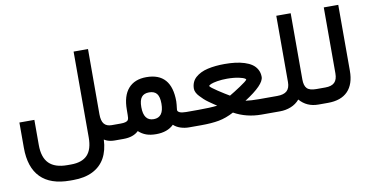

<svg xmlns="http://www.w3.org/2000/svg" viewBox="-80 -876 2559 1320"><g transform="rotate(-10 1199.0 -216.0)"><path d="M679.7 0H664.6Q648.9 0 635 -2.4Q621.1 -4.9 610.6 -9Q600.1 -13.2 590.3 -19.5Q586.9 56.6 557.4 109.4Q527.8 162.1 471.7 190.2Q415.5 218.3 335.4 218.3H313Q177.2 218.3 108.2 148.2Q39.1 78.1 39.1 -59.1V-225.6V-235.4H48.8H133.8H143.6V-225.6V-59.6Q143.6 26.9 185.3 68.6Q227.1 110.4 313 110.4H338.9Q416 110.4 453.4 70.8Q490.7 31.2 490.7 -51.8V-641.1V-650.9H500.5H581.5H591.3V-641.1L590.8 -196.3Q590.8 -149.4 608.2 -128.4Q625.5 -107.4 661.1 -107.4H679.7Q691.9 -107.4 691.9 -57.1V-51.8Q691.9 0 679.7 0Z M1197.8 0H1182.1Q1151.4 0 1122.8 -9.5Q1094.2 -19 1075.2 -37.1Q1030.8 6.8 952.1 6.8Q911.6 6.8 882.8 -3.7Q854 -14.2 830.1 -36.1Q793.5 0 724.6 0H674.8Q662.6 0 662.6 -51.8V-57.1Q662.6 -107.4 674.8 -107.4H723.6Q745.1 -107.4 757.3 -111.1Q769.5 -114.7 774.4 -120.8Q779.3 -127 780.3 -137.2Q781.7 -149.9 781.7 -192.9Q781.7 -290.5 825.9 -340.8Q870.1 -391.1 952.1 -391.1Q1126.5 -391.1 1126.5 -191.9Q1126.5 -182.1 1125 -168.5Q1123.5 -154.8 1122.3 -144.5Q1121.1 -134.3 1121.1 -132.3Q1121.1 -121.1 1136 -114.3Q1150.9 -107.4 1181.2 -107.4H1197.8Q1210 -107.4 1210 -57.1V-51.8Q1210 0 1197.8 0ZM1023.4 -193.8Q1023.4 -241.7 1006.3 -263.2Q989.3 -284.7 952.6 -284.7Q917 -284.7 899.9 -263.2Q882.8 -241.7 882.8 -193.8Q882.8 -97.7 953.1 -97.7Q1023.4 -97.7 1023.4 -193.8Z M1741.7 0H1688Q1583.5 0 1496.6 -47.9Q1442.4 -19 1391.1 -9.5Q1339.8 0 1266.6 0H1192.9Q1180.7 0 1180.7 -51.8V-57.1Q1180.7 -107.4 1192.9 -107.4H1266.1Q1348.6 -107.4 1398.4 -113.3Q1384.3 -122.6 1373.3 -130.1Q1362.3 -137.7 1344.2 -150.4Q1326.2 -163.1 1313.2 -175.3Q1300.3 -187.5 1287.4 -201.2Q1274.4 -214.8 1267.6 -229Q1260.7 -243.2 1260.7 -255.4Q1260.7 -279.8 1269.3 -299.6Q1277.8 -319.3 1293.9 -333.5Q1310.1 -347.7 1331.3 -358.2Q1352.5 -368.7 1379.6 -374.8Q1406.7 -380.9 1435.8 -383.8Q1464.8 -386.7 1497.6 -386.7Q1537.1 -386.7 1571.3 -382.6Q1605.5 -378.4 1635.7 -368.9Q1666 -359.4 1687.5 -344.5Q1709 -329.6 1721.4 -306.9Q1733.9 -284.2 1733.9 -255.4Q1733.9 -201.2 1595.7 -112.8Q1634.3 -107.4 1690.9 -107.4H1741.7Q1753.9 -107.4 1753.9 -57.1V-51.8Q1753.9 0 1741.7 0ZM1497.1 -166Q1527.8 -183.6 1574.2 -214.4Q1620.6 -245.1 1626.5 -255.4Q1626 -258.8 1620.1 -262.7Q1614.3 -266.6 1603 -270.3Q1591.8 -273.9 1576.7 -277.1Q1561.5 -280.3 1540.5 -282.2Q1519.5 -284.2 1496.6 -284.2Q1459.5 -284.2 1429 -279.1Q1398.4 -273.9 1383.5 -267.6Q1368.7 -261.2 1367.7 -255.4Q1373.5 -244.6 1419.7 -214.4Q1465.8 -184.1 1497.1 -166ZM1774.7 -107.4Q1778.1 -107.4 1778.1 -57.1V-51.8Q1778.1 0 1774.7 0H1739.1Q1735.6 0 1735.6 -51.8V-57.1Q1735.6 -107.4 1739.1 -107.4Z M2098.1 0H2085.4Q2004.4 0 1954.6 -58.1Q1929.7 -28.8 1893.6 -14.4Q1857.4 0 1817.4 0H1761.2Q1749 0 1749 -51.8V-57.1Q1749 -107.4 1761.2 -107.4H1816.4Q1862.8 -107.4 1884.3 -127.2Q1905.8 -147 1905.8 -189V-641.6V-651.4H1915.5H1996.6H2006.3V-641.6V-189Q2006.3 -145.5 2024.7 -126.5Q2043 -107.4 2090.3 -107.4H2098.1Q2110.4 -107.4 2110.4 -57.1V-51.8Q2110.4 0 2098.1 0Z M2092.8 -107.4H2152.3Q2196.3 -107.4 2216.8 -127.7Q2237.3 -147.9 2237.3 -190.9V-641.6V-651.4H2247.1H2328.6H2338.4V-641.6V-191.4Q2338.4 -98.1 2291 -49.1Q2243.7 0 2151.9 0H2092.8Q2080.6 0 2080.6 -51.8V-57.1Q2080.6 -107.4 2092.8 -107.4Z"/></g></svg>

Font: Shabnam Medium FD
Style: Medium-FD
Weight: 500
Foundry: DejaVu fonts team - Redesigned by Saber Rastikerdar - Based on Vazir font
Version: Version 5.0.0